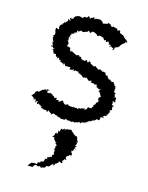

<svg xmlns="http://www.w3.org/2000/svg" viewBox="-170 -684 851 1104"><g transform="rotate(20 255.5 -132.0)"><path d="M295 61C283 61 289 52 283 66C275 54 276 67 274 74C270 65 274 62 269 63C260 77 258 68 245 70C259 72 243 80 250 87C252 84 241 95 237 79C244 100 242 103 234 106V98C230 109 218 111 229 110C226 124 219 128 218 133C228 127 235 130 231 134C235 149 236 136 248 156C248 156 252 150 253 157C239 156 258 165 260 173C245 166 262 161 261 169C249 179 255 179 257 185C247 199 261 202 259 199C264 205 250 212 258 213C260 207 261 226 261 226C246 232 248 236 260 230C249 227 256 228 255 244C241 236 249 252 234 249C234 249 228 256 237 262C235 264 226 257 219 268C230 262 222 265 219 282C224 284 210 284 209 284C220 295 202 279 203 286C209 294 205 289 201 295C187 294 192 300 188 309L182 310C178 307 183 309 180 307L156 312L141 335L171 333L176 321C173 330 178 312 191 316C190 320 206 315 196 323C206 315 210 309 215 320C224 321 229 310 224 315C230 318 244 312 242 301C242 302 244 302 255 298C260 303 253 301 257 299C268 289 259 300 263 292C267 284 277 277 276 274C276 274 281 284 284 285C284 273 295 262 289 268C292 262 295 274 298 262C303 252 310 257 303 250C314 250 315 255 319 257C328 247 324 243 318 246C320 234 326 243 331 222C333 234 341 234 338 224C335 222 332 223 333 206C345 214 336 215 334 208C343 201 341 208 349 194C349 196 354 194 358 198C358 187 359 184 359 184C356 179 350 185 350 165C353 171 356 173 352 164C357 173 368 163 358 167C362 147 359 143 372 156C358 151 358 147 370 135C365 133 368 133 359 139C361 126 365 138 359 137C363 118 374 123 354 110C369 119 363 109 367 111C359 97 366 97 360 105C357 85 353 86 348 79C343 83 352 85 336 78C346 70 340 72 332 82C343 81 330 72 329 77C331 75 326 68 315 64C313 58 300 53 311 57C295 55 293 64 294 60ZM381 -463 379 -473 400 -484 407 -497 413 -505 407 -500 429 -521 424 -526 438 -524 436 -532C438 -525 432 -538 433 -530C428 -545 413 -537 411 -545C413 -534 423 -544 416 -551C420 -537 408 -548 415 -544C415 -544 403 -555 406 -553C393 -563 407 -562 389 -557C401 -563 404 -556 394 -556C385 -564 397 -569 391 -563C390 -556 380 -562 377 -568C382 -574 376 -578 364 -574C376 -578 376 -580 358 -565C369 -566 357 -584 353 -579C357 -580 360 -583 343 -580C345 -582 344 -587 341 -585C343 -588 337 -573 333 -587C327 -580 326 -574 316 -586C316 -586 319 -590 297 -595C299 -590 293 -580 298 -591C290 -584 288 -587 273 -581C265 -580 269 -581 264 -589C262 -588 243 -599 253 -599C247 -593 241 -598 220 -592C217 -581 213 -587 211 -599C206 -591 208 -597 202 -593C204 -584 194 -596 190 -579C187 -591 177 -595 176 -591C181 -586 160 -574 164 -580C170 -586 156 -583 151 -572C160 -584 153 -578 150 -571C132 -573 141 -570 127 -575C131 -575 136 -576 133 -574C112 -571 127 -571 111 -570C115 -552 117 -566 106 -566C107 -558 97 -561 101 -548C90 -548 88 -538 86 -552C86 -543 75 -547 90 -532C86 -528 84 -535 71 -538C75 -535 73 -533 76 -526C71 -521 72 -525 63 -510C61 -518 53 -510 63 -501C63 -512 45 -501 55 -497C43 -492 49 -492 51 -497C38 -490 52 -485 46 -491C33 -474 32 -480 41 -482C43 -479 36 -478 44 -462C27 -464 24 -467 25 -466V-450C21 -446 32 -452 26 -446C29 -448 30 -438 31 -435C31 -421 35 -429 21 -416C25 -427 18 -411 29 -418C25 -407 25 -394 32 -408C22 -392 38 -399 34 -380C28 -379 28 -384 41 -388C26 -370 44 -372 42 -362C27 -363 37 -365 36 -353C48 -362 37 -358 54 -347C52 -342 40 -355 58 -350C44 -337 45 -336 54 -341C51 -342 52 -338 63 -320C55 -322 75 -323 77 -323C80 -327 74 -322 78 -315C69 -321 89 -309 80 -302C85 -319 94 -310 88 -299C102 -310 94 -310 98 -311C109 -291 107 -296 114 -302C114 -301 108 -288 124 -288C119 -292 127 -294 128 -281C129 -295 135 -292 134 -281C147 -287 135 -287 138 -292C152 -276 145 -274 161 -279H164C166 -280 165 -277 185 -282C173 -282 183 -284 178 -267C191 -270 195 -267 203 -277C203 -265 196 -262 200 -263C206 -278 209 -260 213 -276C213 -268 233 -271 231 -274C236 -265 234 -256 248 -270C236 -260 252 -256 252 -267C246 -257 263 -260 257 -256C266 -255 263 -249 272 -249C270 -256 287 -248 293 -262C290 -263 295 -262 286 -257C298 -247 307 -242 304 -243C319 -244 312 -255 325 -245C315 -248 318 -239 318 -239C336 -239 329 -238 335 -236C332 -244 342 -238 349 -229C340 -241 349 -233 356 -238C362 -230 354 -218 372 -225C363 -220 364 -224 380 -216C380 -223 372 -210 385 -223C386 -215 385 -217 377 -206C381 -205 388 -207 384 -200C398 -207 383 -195 397 -192C401 -193 384 -181 396 -192C393 -184 404 -186 401 -179C391 -168 392 -171 391 -172C398 -151 389 -147 405 -163C393 -150 401 -146 396 -145C393 -143 386 -142 388 -127C399 -131 393 -135 377 -121C379 -116 380 -117 390 -120C383 -117 383 -121 375 -104C373 -112 380 -109 374 -101C361 -94 356 -100 368 -95C356 -101 352 -104 350 -85C345 -86 349 -81 337 -79C334 -86 335 -87 341 -91C336 -75 334 -91 313 -75C312 -72 306 -79 317 -78C311 -78 298 -76 304 -69C291 -73 291 -66 297 -65C292 -83 290 -63 276 -73C276 -80 270 -68 277 -69C266 -68 262 -70 255 -69C242 -71 236 -70 241 -78C225 -65 227 -64 207 -79C217 -76 211 -80 199 -86C197 -76 200 -82 182 -70C181 -83 184 -80 172 -77C165 -74 168 -77 165 -93C168 -84 153 -85 150 -82C157 -86 150 -91 133 -95C148 -93 140 -99 127 -98C133 -100 129 -105 122 -101C115 -105 113 -93 123 -92C108 -94 123 -101 103 -98C100 -110 112 -111 115 -117C97 -108 102 -99 106 -114C105 -121 94 -116 95 -110C101 -113 100 -119 100 -107C87 -115 80 -107 85 -110C91 -112 94 -118 85 -111L83 -108L70 -101L56 -84L49 -88L39 -79L38 -69L34 -65L20 -43L26 -51C28 -50 33 -44 30 -52C37 -40 50 -46 48 -30C37 -45 40 -39 53 -40C53 -40 59 -27 62 -33C55 -37 55 -21 63 -22C61 -37 61 -26 71 -34C65 -14 74 -13 78 -22C84 -22 75 -27 82 -19C92 -16 91 -15 94 -16V-9C106 -19 95 -15 103 -1C104 -7 119 -1 112 2C111 -9 112 3 124 0C116 1 129 -2 137 1C141 7 149 -4 135 4C151 10 140 -5 145 -4C165 10 164 4 174 14C159 11 175 10 177 3C187 4 189 4 191 7C193 9 207 6 204 9C199 4 210 18 223 11C222 19 234 11 225 19C243 11 236 20 256 13C247 6 254 4 275 16C265 16 278 4 280 14C280 14 280 4 287 14C300 12 307 3 292 3C297 9 312 16 320 2C318 12 329 -3 317 5C332 6 326 3 336 -4C338 10 334 -9 350 7C338 6 352 -13 348 -2C360 -13 362 -1 374 -17C370 -11 378 -18 379 -7C369 -18 375 -12 389 -29C390 -11 384 -13 390 -29C390 -21 407 -38 408 -40C399 -35 405 -32 405 -43C405 -37 422 -32 412 -41C428 -48 418 -54 431 -53C427 -53 425 -52 428 -50C444 -48 439 -52 442 -72C447 -73 453 -71 437 -69C444 -77 460 -66 462 -72C448 -76 447 -74 457 -82C458 -89 470 -84 471 -89C468 -106 457 -104 474 -96C477 -97 477 -108 476 -118C467 -117 479 -107 480 -112C486 -116 474 -127 470 -118C489 -134 490 -128 486 -137C481 -129 490 -136 483 -150C491 -148 487 -159 493 -151C487 -162 481 -152 475 -164C477 -158 483 -169 474 -181C475 -184 484 -177 492 -177C483 -195 489 -193 489 -197C487 -206 483 -211 471 -200C480 -210 479 -213 467 -223C480 -214 470 -225 479 -231C472 -222 464 -234 462 -237C467 -249 469 -245 459 -246C473 -250 454 -259 468 -260C457 -257 456 -249 464 -266C453 -261 452 -272 452 -272C456 -275 436 -278 447 -284C437 -285 432 -285 432 -275C438 -287 437 -278 423 -286C422 -288 414 -293 428 -288C425 -295 409 -287 405 -293C404 -296 409 -295 411 -298C397 -294 408 -298 398 -303C400 -308 397 -310 388 -305C386 -310 378 -317 378 -322C369 -321 381 -312 360 -326C366 -313 355 -329 367 -320C360 -313 349 -332 344 -326C344 -326 339 -327 330 -317C339 -329 329 -326 329 -326C326 -325 323 -334 323 -327C311 -341 319 -336 303 -329C312 -335 305 -337 302 -330C303 -331 286 -338 292 -338C275 -334 289 -347 268 -350C266 -340 279 -347 261 -341C254 -344 264 -338 255 -353C253 -347 238 -342 245 -341C239 -346 228 -341 235 -344C220 -346 232 -353 230 -342C216 -348 216 -361 219 -358C201 -349 210 -363 199 -362C202 -358 197 -364 191 -357C176 -358 182 -366 172 -360C181 -370 161 -357 163 -373C158 -360 156 -367 148 -375C155 -360 152 -377 147 -364C140 -383 142 -376 143 -379C142 -377 143 -389 132 -386C127 -385 132 -394 127 -386C129 -387 113 -386 123 -395C123 -395 113 -401 125 -401C122 -406 118 -417 108 -423C118 -420 119 -418 116 -417C113 -428 117 -428 113 -435C109 -447 114 -449 123 -434C119 -453 112 -444 117 -453C116 -459 124 -452 119 -466C132 -462 126 -471 136 -470C131 -479 125 -472 142 -478C127 -489 137 -476 147 -481C145 -487 142 -494 154 -495C156 -489 147 -500 151 -488C165 -499 165 -493 162 -500C162 -499 167 -499 172 -498C175 -493 179 -494 195 -503C194 -506 200 -499 201 -511C198 -501 199 -500 208 -515C218 -504 219 -499 228 -516C235 -517 249 -515 252 -511C260 -513 255 -504 265 -503C280 -513 283 -507 293 -505C293 -505 287 -505 297 -506C313 -491 306 -491 314 -494C313 -497 318 -504 322 -485C324 -489 332 -493 337 -495C333 -486 338 -495 348 -476C341 -478 346 -475 340 -479C355 -484 358 -474 361 -485C356 -479 351 -477 350 -467C361 -466 354 -462 354 -475C356 -475 373 -464 360 -474C365 -465 374 -474 360 -471C380 -464 375 -465 383 -471C369 -466 376 -462 371 -454Z"/></g></svg>

Font: Charger Distortion
Style: 1
Weight: 400
Designer: Jasper
Foundry: Cannot Into Space Fonts
Version: Version 0.98